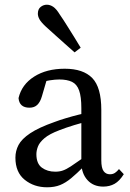

<svg xmlns="http://www.w3.org/2000/svg" viewBox="-20 -778 549 811"><path d="M320.8 -576.5 295 -556.8Q274.5 -575.3 254.3 -592.9Q234.2 -610.5 214.2 -628.8Q194.2 -647.1 173.7 -665.3Q153.2 -684.5 146.5 -696.9Q139.9 -709.3 139.9 -720Q139.9 -739.5 151.8 -748.8Q163.6 -758.1 177.9 -758.1Q191.6 -758.1 204.8 -749.3Q218 -740.4 232.4 -716.8Q248.7 -693.2 263.2 -669.7Q277.6 -646.2 292.4 -623.1Q307.1 -600 320.8 -576.5ZM45.1 -112Q45.1 -140.5 58.3 -165.7Q71.5 -190.9 107.4 -215Q143.2 -239.1 210.8 -262.9Q231.8 -270.9 258.4 -278.8Q285 -286.8 313.1 -293.8Q341.2 -300.9 366.1 -304.9V-268.6Q332 -261.5 293.6 -249.6Q255.2 -237.7 232.3 -228.6Q188.5 -212.1 167.8 -194.3Q147 -176.5 140.4 -159.4Q133.7 -142.2 133.7 -126.7Q133.7 -86.9 156.9 -69.8Q180 -52.8 213.5 -52.8Q231.1 -52.8 245.3 -57.7Q259.5 -62.5 279 -75.2Q298.5 -87.9 328.6 -109.3L349.8 -125.1L363.5 -104.5L333.8 -74.5Q304.1 -44.8 280.8 -25.4Q257.4 -5.9 233.9 3.6Q210.3 13.1 179 13.1Q123.8 13.1 84.5 -18.5Q45.1 -50.1 45.1 -112ZM323.6 -91.4V-320.7Q323.6 -369.5 314.2 -395.8Q304.9 -422.2 284.1 -432.3Q263.3 -442.3 230.3 -442.3Q213.3 -442.3 190.8 -438.8Q168.4 -435.4 140.1 -424.5L181.8 -455.9L156.9 -370.9Q150.1 -347.3 137.6 -335.2Q125.1 -323.1 104.6 -323.1Q61.8 -323.1 58.3 -363.7Q71.7 -421 124.1 -454.3Q176.5 -487.7 253.4 -487.7Q331.5 -487.7 369.7 -448.4Q407.9 -409.1 407.9 -313.8V-101.1Q407.9 -68.2 417.7 -55.1Q427.4 -41.9 444.1 -41.9Q456.8 -41.9 465.6 -47.8Q474.5 -53.8 482.6 -63.9L502.9 -42.2Q484.9 -13.4 464 -1.6Q443 10.2 415.9 10.2Q374.3 10.2 349.2 -17.6Q324 -45.5 323.6 -91.4Z"/></svg>

Font: Adobe Variable Font Prototype
Style: Regular
Weight: 389
Designer: Frank Grießhammer
Foundry: Adobe
Version: Version 1.004;hotconv 1.0.113;makeotfexe 2.5.65598